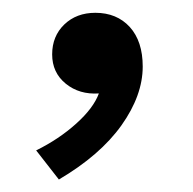

<svg xmlns="http://www.w3.org/2000/svg" viewBox="-20 -139 302 300"><path d="M72 141.5 36.5 96Q72 78.5 99 54.2Q126 30 134.5 7Q104 9 82.8 -8.2Q61.5 -25.5 61.5 -54Q61.5 -82.5 80.5 -100.8Q99.5 -119 129 -119Q162.5 -119 182.8 -96.8Q203 -74.5 203 -35Q203 10 169.8 56.8Q136.5 103.5 72 141.5Z"/></svg>

Font: Geologica Light
Style: Regular
Weight: 300
Designer: Sindre Bremnes, Frode Helland
Foundry: Monokrom Skriftforlag AS
Version: Version 1.010; ttfautohint (v1.8.4.7-5d5b);gftools[0.9.28]